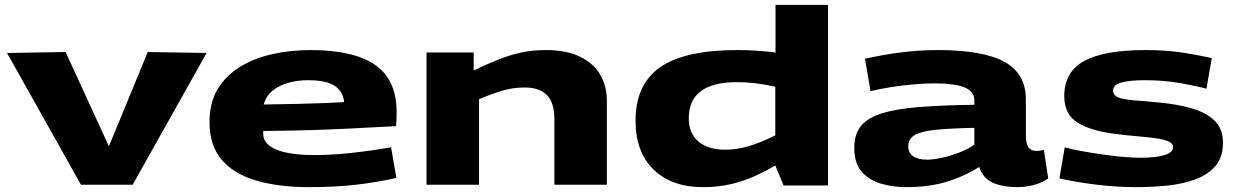

<svg xmlns="http://www.w3.org/2000/svg" viewBox="-20 -760 5083 790"><path d="M313 0 9 -542 250 -546 428 -158 588 -546 830 -542 526 0Z M1252 10Q1127 10 1034.5 -17Q942 -44 892 -103Q842 -162 842 -258Q842 -338 876 -394Q910 -450 968.5 -485.5Q1027 -521 1101.5 -537.5Q1176 -554 1257 -554Q1436 -554 1524 -492.5Q1612 -431 1612 -298Q1612 -288 1611.5 -272Q1611 -256 1610 -241Q1535 -237 1397 -230Q1259 -223 1063 -221Q1063 -216 1063 -209Q1063 -167 1117 -144.5Q1171 -122 1275 -122Q1346 -122 1427.5 -131Q1509 -140 1589 -154L1611 -28Q1533 -10 1445.5 0Q1358 10 1252 10ZM1065 -330Q1137 -331 1202.5 -332.5Q1268 -334 1318.5 -336Q1369 -338 1396 -340Q1392 -383 1357.5 -406.5Q1323 -430 1247 -430Q1206 -430 1168.5 -420Q1131 -410 1103 -388Q1075 -366 1065 -330Z M1735 0V-544H1929V-470Q1985 -497 2032 -515.5Q2079 -534 2125 -544Q2171 -554 2226 -554Q2312 -554 2368 -526Q2424 -498 2450.5 -451Q2477 -404 2477 -346V0H2261V-271Q2261 -338 2230 -369Q2199 -400 2140 -400Q2091 -400 2047.5 -387Q2004 -374 1951 -352V0Z M3204 3 3170 -79Q3090 -32 3020 -11Q2950 10 2874 10Q2743 10 2669 -62.5Q2595 -135 2595 -263Q2595 -413 2696.5 -483.5Q2798 -554 3014 -554Q3090 -554 3171 -544V-740H3387V3ZM3170 -203V-403Q3088 -422 3012 -422Q2814 -422 2814 -273Q2814 -212 2853.5 -178Q2893 -144 2965 -144Q3011 -144 3060.5 -158.5Q3110 -173 3170 -203Z M3495 -152Q3495 -207 3522 -241Q3549 -275 3608 -293.5Q3667 -312 3761 -319.5Q3855 -327 3989 -329V-348Q3989 -384 3948 -400.5Q3907 -417 3824 -417Q3786 -417 3739.5 -413Q3693 -409 3646 -401.5Q3599 -394 3562 -385L3539 -518Q3607 -534 3684 -544Q3761 -554 3838 -554Q4025 -554 4113 -505.5Q4201 -457 4201 -351V-205Q4201 -167 4212.5 -153Q4224 -139 4243 -139Q4250 -139 4258.5 -140Q4267 -141 4275 -144L4293 -26Q4268 -8 4234 1Q4200 10 4166 10Q4109 10 4067.5 -7Q4026 -24 4009 -73Q3943 -32 3871.5 -11Q3800 10 3709 10Q3655 10 3606 -4Q3557 -18 3526 -53Q3495 -88 3495 -152ZM3717 -158Q3717 -131 3737.5 -117Q3758 -103 3795 -103Q3818 -103 3853.5 -110.5Q3889 -118 3926 -132Q3963 -146 3989 -165V-234Q3891 -232 3831 -226Q3771 -220 3744 -204.5Q3717 -189 3717 -158Z M4339 -26 4361 -154Q4388 -146 4426.5 -139Q4465 -132 4509 -125.5Q4553 -119 4595.5 -115Q4638 -111 4673 -111Q4737 -111 4772 -122Q4807 -133 4807 -155Q4807 -170 4787 -178.5Q4767 -187 4733.5 -191.5Q4700 -196 4657.5 -199.5Q4615 -203 4571 -209Q4473 -220 4416 -254Q4359 -288 4359 -364Q4359 -465 4441.5 -509.5Q4524 -554 4693 -554Q4783 -554 4852.5 -542.5Q4922 -531 4966 -521L4944 -395Q4908 -405 4839.5 -417.5Q4771 -430 4689 -430Q4629 -430 4594.5 -420.5Q4560 -411 4560 -388Q4560 -367 4583 -358.5Q4606 -350 4648.5 -347Q4691 -344 4751 -338Q4825 -331 4884 -314Q4943 -297 4977.5 -263.5Q5012 -230 5012 -172Q5012 -113 4981 -77Q4950 -41 4898.5 -22Q4847 -3 4784 3.5Q4721 10 4656 10Q4574 10 4489 -0.5Q4404 -11 4339 -26Z"/></svg>

Font: Georama ExtraExtended
Style: Bold
Weight: 700
Width: 8
Designer: Jean-Baptiste Levee
Foundry: Production Type
Version: Version 1.000